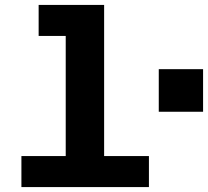

<svg xmlns="http://www.w3.org/2000/svg" viewBox="-20 -760 845 780"><path d="M247 0V-740H403V0ZM67 0V-126H585V0ZM137 -614V-740H325V-614ZM625 -306V-479H805V-306Z"/></svg>

Font: Azeret Mono
Style: Bold
Weight: 700
Designer: Martin Vácha
Foundry: Displaay
Version: Version 1.002